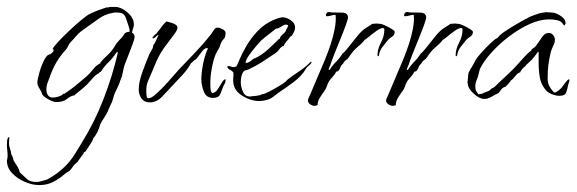

<svg xmlns="http://www.w3.org/2000/svg" viewBox="-91 -287 1669 555"><path d="M22 248Q3 248 -18.5 239Q-40 230 -55.5 214Q-71 198 -71 177V176Q-70 174 -69.5 169.5Q-69 165 -69 164Q-69 156 -70 147.5Q-71 139 -71 131Q-71 126 -70.5 120Q-70 114 -67 110L-64 109Q-64 113 -64.5 117.5Q-65 122 -65 127Q-65 135 -62 143Q-59 151 -58 160Q-55 164 -54 168Q-53 172 -52 176Q-47 185 -41.5 193Q-36 201 -34 211Q-20 224 -12 231.5Q-4 239 16 239Q20 239 33 235.5Q46 232 47 231Q76 215 98 193Q112 179 123 162Q134 145 144 128Q182 67 208 0Q234 -67 250 -136H246Q236 -120 223 -107.5Q210 -95 200 -79H197L196 -76Q186 -72 173 -56.5Q160 -41 150 -33L128 -15Q126 -15 126 -12Q113 -10 102.5 -1Q92 8 72 8Q63 8 49.5 0.5Q36 -7 31 -14Q30 -17 29 -20Q28 -23 26 -26Q23 -31 20 -36.5Q17 -42 17 -48Q17 -56 22.5 -76Q28 -96 36.5 -113Q45 -130 54 -130Q56 -132 60 -135Q64 -138 64 -142Q64 -143 63.5 -143.5Q63 -144 63 -145H61Q63 -151 77 -166Q91 -181 109.5 -198.5Q128 -216 145 -230Q162 -244 169 -247Q181 -253 193.5 -257.5Q206 -262 218 -266V-265Q226 -267 231 -267Q237 -267 243 -267Q249 -267 254 -265Q269 -260 282.5 -246.5Q296 -233 296 -216Q296 -210 293.5 -204.5Q291 -199 291 -192Q298 -189 298 -180Q298 -175 292 -158.5Q286 -142 279 -124.5Q272 -107 269 -99Q266 -89 264 -77.5Q262 -66 257 -55Q254 -45 249.5 -35.5Q245 -26 240 -16Q238 -10 236.5 -4Q235 2 233 7Q230 14 226.5 21Q223 28 220 36Q217 43 209 55Q201 67 199 72Q192 98 177 115H178Q178 117 173 125Q168 133 162.5 141.5Q157 150 155 152Q151 152 151 156Q150 158 143 167Q136 176 135 178Q134 181 131 183Q128 185 126 187Q122 191 118 197Q114 203 109 208Q104 209 92.5 219Q81 229 63.5 238.5Q46 248 22 248ZM62 -5Q68 -5 77 -7.5Q86 -10 90 -14Q91 -14 92 -15.5Q93 -17 94 -16H95Q112 -27 127.5 -39.5Q143 -52 159 -66Q168 -74 177.5 -86Q187 -98 197 -103L199 -104V-106Q208 -117 219 -127Q230 -137 238 -149Q240 -152 242 -155.5Q244 -159 246 -162L264 -182L270 -191Q276 -195 282 -195Q283 -196 284 -196Q284 -201 280.5 -212.5Q277 -224 273 -234.5Q269 -245 264 -247Q260 -250 253 -250.5Q246 -251 241 -251L227 -248Q210 -244 194.5 -233Q179 -222 165 -212L144 -197Q135 -190 128 -181.5Q121 -173 113 -165Q109 -161 106.5 -155Q104 -149 100 -144Q83 -126 71.5 -106Q60 -86 52 -62Q49 -55 46 -46.5Q43 -38 43 -29Q43 -19 47.5 -12Q52 -5 62 -5Z M342 9Q326 9 318 -2.5Q310 -14 310 -28Q310 -50 321 -80Q332 -110 341 -131Q344 -137 348 -143.5Q352 -150 352 -157Q356 -160 361 -172Q366 -184 367 -185V-186Q363 -185 360 -181.5Q357 -178 352 -176H351Q350 -177 350 -177.5Q350 -178 350 -178Q350 -181 352 -181Q354 -185 358 -187.5Q362 -190 364 -194Q371 -202 376.5 -210Q382 -218 390 -225Q396 -224 409 -219.5Q422 -215 422 -207Q422 -201 413.5 -189Q405 -177 395.5 -165Q386 -153 382 -147Q372 -132 367 -122Q362 -112 358 -102Q354 -92 347 -76Q342 -65 337 -53Q332 -41 332 -28V-19Q332 -14 333 -8.5Q334 -3 338 -3Q342 -3 347.5 -6Q353 -9 356 -12Q376 -29 393.5 -49Q411 -69 428 -88Q450 -111 472.5 -134.5Q495 -158 515 -183Q519 -187 525 -197Q531 -207 537 -207H539Q544 -207 552.5 -202.5Q561 -198 561 -192Q561 -179 555.5 -174Q550 -169 546 -158Q545 -153 542.5 -148.5Q540 -144 537 -139Q528 -124 522.5 -96Q517 -68 517 -51V-42Q517 -35 518 -27.5Q519 -20 523 -18Q532 -19 538.5 -29Q545 -39 550.5 -48.5Q556 -58 561 -58V-54Q561 -49 558.5 -45Q556 -41 554 -36Q550 -25 545.5 -14.5Q541 -4 525 -4Q505 -4 498 -22.5Q491 -41 491 -57Q491 -76 495.5 -99.5Q500 -123 507 -140Q508 -142 509 -144Q510 -146 509 -148H507Q501 -148 494 -139.5Q487 -131 481 -122.5Q475 -114 469 -112V-111L461 -104Q451 -86 436 -70Q421 -54 407 -39Q395 -26 378.5 -8.5Q362 9 342 9Z M658 5Q633 5 608 -11Q583 -27 583 -55Q583 -60 583.5 -65Q584 -70 584 -74Q584 -80 575 -84.5Q566 -89 566 -95Q567 -96 569 -96Q573 -96 577 -94.5Q581 -93 585 -93Q588 -93 592 -95Q594 -97 600.5 -113Q607 -129 620 -152Q633 -175 653 -196.5Q673 -218 701 -230Q707 -232 713.5 -234.5Q720 -237 726 -237Q737 -237 749.5 -228.5Q762 -220 762 -208Q762 -201 759 -195.5Q756 -190 753 -184L748 -181Q745 -176 737.5 -167.5Q730 -159 730 -155Q730 -155 729.5 -155Q729 -155 729 -154L725 -153Q719 -149 715 -143Q711 -137 706 -134Q687 -121 668.5 -109Q650 -97 629 -87Q625 -85 620 -84Q615 -83 612 -79Q608 -73 606.5 -65Q605 -57 605 -49Q605 -37 611 -22.5Q617 -8 632 -8Q634 -8 635.5 -8.5Q637 -9 638 -9Q644 -9 649.5 -10Q655 -11 661 -12L667 -15H668Q673 -15 687.5 -22.5Q702 -30 716 -38.5Q730 -47 733 -50Q735 -51 736.5 -53Q738 -55 739 -56Q756 -69 774 -81Q792 -93 808 -109V-108H810Q809 -103 802.5 -98Q796 -93 793 -88Q782 -68 758 -50Q734 -32 714 -19Q707 -14 700.5 -8.5Q694 -3 686 0Q671 5 658 5ZM619 -105Q627 -105 634.5 -111.5Q642 -118 646 -119L647 -118V-119Q666 -128 683.5 -144Q701 -160 716 -175H718Q718 -181 727 -188.5Q736 -196 736 -201Q738 -203 740 -207.5Q742 -212 742 -214Q739 -216 733 -216Q728 -214 720 -209Q712 -204 706 -204Q706 -203 696.5 -196Q687 -189 677 -181Q667 -173 664 -170Q659 -165 648 -152Q637 -139 628 -126Q619 -113 619 -106Z M819 19Q813 19 807 15.5Q801 12 799 5Q799 4 799.5 0.5Q800 -3 801 -3L849 -116Q856 -133 864 -156.5Q872 -180 876.5 -203.5Q881 -227 879 -244Q873 -244 866 -242Q859 -240 853 -240Q851 -240 851 -243Q851 -246 853.5 -249.5Q856 -253 863 -252Q865 -251 872 -251Q884 -251 899 -250.5Q914 -250 915 -237Q915 -232 908.5 -214Q902 -196 892.5 -173Q883 -150 875 -129.5Q867 -109 864 -99Q859 -89 859 -85H862Q870 -98 880.5 -108.5Q891 -119 899 -132Q905 -136 917 -151.5Q929 -167 942.5 -183.5Q956 -200 968 -207Q970 -208 977 -212.5Q984 -217 985 -218Q988 -218 991.5 -218.5Q995 -219 998 -219Q1001 -219 1003.5 -218.5Q1006 -218 1009 -218Q1012 -218 1022 -213.5Q1032 -209 1041 -203.5Q1050 -198 1050 -195Q1050 -186 1043 -181.5Q1036 -177 1031 -172Q1024 -163 1015.5 -152.5Q1007 -142 1005 -130L1004 -125L1003 -124Q1003 -124 1002.5 -125Q1002 -126 1001 -126L1000 -125Q1000 -145 1010 -163.5Q1020 -182 1020 -201Q1020 -206 1016 -206Q1009 -206 997 -197.5Q985 -189 975 -180.5Q965 -172 963 -172Q961 -168 951.5 -159Q942 -150 938 -147Q931 -141 925.5 -133Q920 -125 914 -117Q913 -116 910 -114Q907 -112 905 -110Q901 -103 895 -97Q893 -93 891.5 -89Q890 -85 886 -81L881 -80Q877 -72 871 -65.5Q865 -59 860 -52Q856 -45 853.5 -37Q851 -29 846 -23Q840 -15 833.5 -4.5Q827 6 827 17H826Q822 19 819 19Z M1045 19Q1039 19 1033 15.5Q1027 12 1025 5Q1025 4 1025.5 0.5Q1026 -3 1027 -3L1075 -116Q1082 -133 1090 -156.5Q1098 -180 1102.5 -203.5Q1107 -227 1105 -244Q1099 -244 1092 -242Q1085 -240 1079 -240Q1077 -240 1077 -243Q1077 -246 1079.5 -249.5Q1082 -253 1089 -252Q1091 -251 1098 -251Q1110 -251 1125 -250.5Q1140 -250 1141 -237Q1141 -232 1134.5 -214Q1128 -196 1118.5 -173Q1109 -150 1101 -129.5Q1093 -109 1090 -99Q1085 -89 1085 -85H1088Q1096 -98 1106.5 -108.5Q1117 -119 1125 -132Q1131 -136 1143 -151.5Q1155 -167 1168.5 -183.5Q1182 -200 1194 -207Q1196 -208 1203 -212.5Q1210 -217 1211 -218Q1214 -218 1217.5 -218.5Q1221 -219 1224 -219Q1227 -219 1229.5 -218.5Q1232 -218 1235 -218Q1238 -218 1248 -213.5Q1258 -209 1267 -203.5Q1276 -198 1276 -195Q1276 -186 1269 -181.5Q1262 -177 1257 -172Q1250 -163 1241.5 -152.5Q1233 -142 1231 -130L1230 -125L1229 -124Q1229 -124 1228.5 -125Q1228 -126 1227 -126L1226 -125Q1226 -145 1236 -163.5Q1246 -182 1246 -201Q1246 -206 1242 -206Q1235 -206 1223 -197.5Q1211 -189 1201 -180.5Q1191 -172 1189 -172Q1187 -168 1177.5 -159Q1168 -150 1164 -147Q1157 -141 1151.5 -133Q1146 -125 1140 -117Q1139 -116 1136 -114Q1133 -112 1131 -110Q1127 -103 1121 -97Q1119 -93 1117.5 -89Q1116 -85 1112 -81L1107 -80Q1103 -72 1097 -65.5Q1091 -59 1086 -52Q1082 -45 1079.5 -37Q1077 -29 1072 -23Q1066 -15 1059.5 -4.5Q1053 6 1053 17H1052Q1048 19 1045 19Z M1309 -1Q1295 -1 1278 -16.5Q1261 -32 1261 -47H1260Q1261 -51 1262 -66Q1263 -81 1267 -82V-84Q1268 -85 1272 -92Q1276 -99 1280.5 -107Q1285 -115 1286 -117Q1289 -122 1302 -136.5Q1315 -151 1329 -164Q1343 -177 1347 -177Q1353 -186 1369.5 -197Q1386 -208 1403.5 -218Q1421 -228 1428 -232V-233L1429 -232H1430Q1434 -236 1445.5 -240.5Q1457 -245 1461 -246Q1468 -249 1475 -250Q1482 -251 1489 -252Q1494 -251 1499.5 -251Q1505 -251 1510 -250Q1520 -248 1532 -239.5Q1544 -231 1544 -219Q1543 -218 1542 -216Q1541 -214 1542 -213L1538 -215Q1532 -226 1520 -228.5Q1508 -231 1497 -231Q1470 -231 1440 -217.5Q1410 -204 1381 -182Q1352 -160 1329.5 -135Q1307 -110 1296 -87L1293 -75Q1291 -65 1287 -56Q1283 -47 1283 -36Q1283 -28 1285 -24.5Q1287 -21 1292 -14L1294 -15V-14L1296 -16L1300 -15Q1307 -19 1315 -21.5Q1323 -24 1328 -29L1330 -31Q1336 -33 1341 -38Q1346 -43 1350 -47Q1365 -61 1380 -75Q1395 -89 1408 -104Q1415 -112 1426 -124Q1437 -136 1445 -141L1446 -145Q1454 -148 1461.5 -159Q1469 -170 1476.5 -180.5Q1484 -191 1491 -191L1495 -192Q1503 -192 1508 -185.5Q1513 -179 1513 -172Q1513 -164 1508 -154Q1503 -144 1501 -136Q1496 -115 1494 -98.5Q1492 -82 1492 -61Q1492 -48 1496.5 -39Q1501 -30 1510 -20H1515Q1529 -28 1535 -37Q1541 -46 1550 -56Q1551 -56 1552 -57Q1553 -58 1553 -58Q1555 -58 1555 -56Q1555 -52 1553.5 -48.5Q1552 -45 1551 -40Q1549 -29 1545.5 -19.5Q1542 -10 1526 -10Q1517 -10 1506 -14Q1495 -18 1488 -25Q1473 -42 1469.5 -62.5Q1466 -83 1466 -105V-137H1464Q1460 -131 1455 -125Q1450 -119 1445 -113Q1441 -109 1435.5 -104.5Q1430 -100 1426 -94Q1424 -94 1418.5 -87.5Q1413 -81 1413 -78Q1406 -77 1397.5 -66Q1389 -55 1386 -55Q1385 -52 1379 -45.5Q1373 -39 1370 -36Q1363 -35 1358.5 -29Q1354 -23 1350 -18Q1341 -14 1330 -7.5Q1319 -1 1309 -1Z"/></svg>

Font: Qwitcher Grypen
Style: Regular
Weight: 400
Designer: Robert E. Leuschke
Foundry: Robert E. Leuschke
Version: Version 1.100; ttfautohint (v1.8.3)